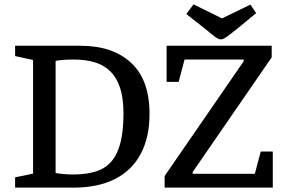

<svg xmlns="http://www.w3.org/2000/svg" viewBox="-20 -857 1292 877"><path d="M49 0V-47L131 -64V-583L49 -601V-648H347Q495 -648 579 -570Q663 -492 663 -337Q663 -230 623 -154.5Q583 -79 505.5 -39.5Q428 0 316 0ZM314 -60Q376 -60 420 -74.5Q464 -89 491 -122Q518 -155 531 -208.5Q544 -262 544 -338Q544 -407 529 -454Q514 -501 485 -530Q456 -559 414 -572Q372 -585 317 -585Q292 -585 271.5 -583.5Q251 -582 234 -579V-67Q246 -64 269 -62Q292 -60 314 -60ZM732 0V-53L1093 -577V-585H823L796 -483H741V-648H1221V-595L860 -71V-63H1144L1171 -165H1226V0ZM989 -677Q978 -677 962 -689Q946 -701 920 -723L831 -793L864 -837L994 -773L1124 -836L1150 -797L1060 -723Q1030 -699 1014.5 -688Q999 -677 989 -677Z"/></svg>

Font: Faustina Light Medium
Style: Regular
Weight: 500
Version: Version 1.200